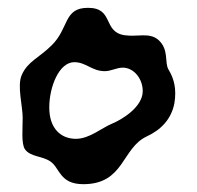

<svg xmlns="http://www.w3.org/2000/svg" viewBox="-20 -469 503 491"><path d="M112 -353C157 -397 142 -449 205 -449C272 -449 242 -388 298 -379C332 -374 362 -387 385 -367C413 -342 400 -309 411 -291C425 -268 432 -242 426 -205C418 -163 390 -136 355 -120C291 -90 298 2 193 2C132 2 133 -40 109 -56C87 -71 59 -67 44 -87C34 -101 38 -140 38 -168C38 -198 23 -251 36 -278C51 -312 81 -322 112 -353ZM170 -310C131 -310 106 -247 106 -194C106 -139 137 -114 174 -114C209 -114 240 -142 267 -153C289 -162 345 -194 345 -236C345 -268 322 -296 294 -296C278 -296 264 -287 248 -287C215 -287 200 -310 170 -310Z"/></svg>

Font: PicNic
Style: Regular
Weight: 400
Designer: Mariel Nils
Foundry: Velvetyne Type Foundry
Version: Version 2.000;Glyphs 3.2.3 (3260)